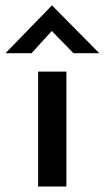

<svg xmlns="http://www.w3.org/2000/svg" viewBox="-60 -680 382 700"><path d="M79 -419H182V0H79ZM208 -486 117 -579 146 -586 55 -486H-40L129 -660H130L302 -486Z"/></svg>

Font: Josefin Sans Medium
Style: Regular
Weight: 500
Designer: Santiago Orozco
Foundry: Typemade
Version: Version 2.001